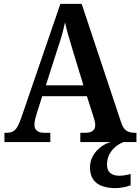

<svg xmlns="http://www.w3.org/2000/svg" viewBox="-20 -734 725 992"><path d="M3 0V-48H16Q42 -48 57.5 -62.5Q73 -77 89 -123L292 -714H402L605 -104Q615 -72 631.5 -60Q648 -48 675 -48H685V0H395V-48H422Q445 -48 458.5 -57.5Q472 -67 472 -88Q472 -99 468.5 -111.5Q465 -124 462 -134L429 -237H198L169 -145Q165 -133 161.5 -117.5Q158 -102 158 -90Q158 -48 209 -48H240V0ZM217 -293H411L355 -477Q343 -516 333 -551Q323 -586 316 -619Q309 -586 300 -553.5Q291 -521 278 -484ZM578 238Q514 238 479.5 212Q445 186 445 130Q445 98 460.5 71Q476 44 500.5 25.5Q525 7 553 0H619Q599 7 579 22.5Q559 38 546 62Q533 86 533 117Q533 147 550.5 160.5Q568 174 596 174Q621 174 655 165V223Q640 230 616.5 234Q593 238 578 238Z"/></svg>

Font: Noto Serif Georgian SemiCondensed SemiBold
Style: Regular
Weight: 600
Width: 4
Designer: Monotype Design Team, Akaki Razmadze
Foundry: Google LLC
Version: Version 2.003; ttfautohint (v1.8.4.7-5d5b)